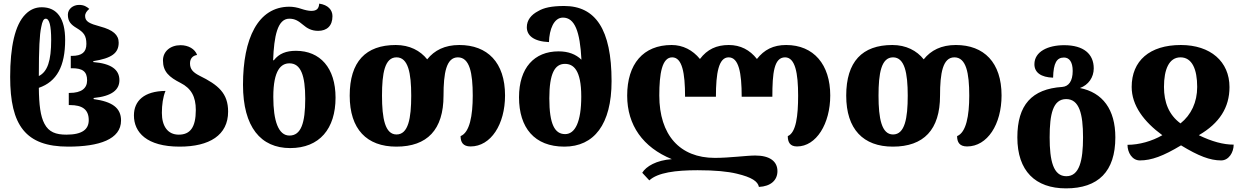

<svg xmlns="http://www.w3.org/2000/svg" viewBox="-20 -798 6841 1058"><path d="M356 10C526 10 647 -30 647 -134C647 -204 598 -238 496 -252V-258C598 -268 638 -304 638 -356C638 -415 592 -448 494 -456V-461C595 -477 634 -505 634 -563C634 -606 603 -633 532 -652C473 -668 449 -679 449 -710C449 -725 458 -737 472 -749C458 -761 443 -771 416 -771C383 -771 354 -749 354 -717C354 -680 371 -662 403 -643C441 -620 456 -602 456 -556C456 -511 432 -490 375 -490H370V-422H377C435 -422 460 -404 460 -355C460 -311 428 -286 364 -286H359V-219H366C433 -219 469 -195 469 -136C469 -85 433 -56 346 -56C288 -56 249 -70 225 -116C203 -157 195 -220 194 -314C293 -348 339 -433 339 -578C339 -694 296 -758 210 -758C175 -758 146 -745 121 -720C62 -662 36 -539 36 -374C36 -107 121 10 356 10ZM194 -379C194 -530 198 -607 207 -648C213 -680 220 -695 232 -695C252 -695 262 -657 262 -578C262 -463 242 -403 194 -379Z M970 10C1134 10 1237 -53 1237 -183C1237 -284 1183 -330 1079 -381C1042 -400 1027 -418 1027 -449C1027 -476 1043 -492 1066 -495C1055 -528 1018 -549 975 -549C918 -549 878 -514 878 -465C878 -403 912 -373 975 -341C1034 -311 1059 -265 1059 -192C1059 -95 1027 -56 965 -56C904 -56 872 -103 872 -176C872 -220 878 -264 892 -297C774 -296 718 -242 718 -162C718 -69 788 10 970 10Z M1579 18C1741 18 1829 -89 1829 -260C1829 -424 1744 -518 1611 -518C1557 -518 1518 -503 1489 -466H1485C1490 -598 1509 -695 1574 -695C1605 -695 1624 -683 1649 -662C1672 -642 1697 -628 1733 -628C1781 -628 1812 -655 1812 -709C1812 -743 1788 -771 1739 -778C1737 -750 1725 -738 1695 -738C1680 -738 1659 -743 1641 -749C1618 -757 1595 -761 1575 -761C1401 -761 1319 -585 1319 -331C1319 -98 1417 18 1579 18ZM1575 -51C1514 -51 1486 -132 1486 -264C1486 -414 1530 -449 1575 -449C1638 -449 1662 -381 1662 -254C1662 -120 1639 -51 1575 -51Z M2164 10C2334 10 2424 -83 2424 -271C2424 -395 2439 -482 2503 -482C2568 -482 2585 -396 2585 -271C2585 -160 2568 -68 2518 -48C2518 -15 2531 9 2573 9C2685 9 2763 -113 2763 -272C2763 -454 2666 -550 2511 -550C2431 -550 2374 -521 2334 -471C2296 -519 2237 -550 2161 -550C1995 -550 1907 -458 1907 -271C1907 -86 2001 10 2164 10ZM2165 -57C2102 -57 2085 -145 2085 -271C2085 -394 2100 -482 2165 -482C2229 -482 2246 -396 2246 -271C2246 -146 2230 -57 2165 -57Z M3090 10C3253 10 3350 -112 3350 -351C3350 -637 3261 -765 3089 -765C3019 -765 2976 -755 2946 -737C2907 -717 2883 -687 2883 -648C2883 -604 2918 -570 3005 -566C3007 -636 3032 -701 3082 -701C3147 -701 3176 -625 3184 -469C3153 -499 3112 -515 3058 -515C2924 -515 2840 -424 2840 -262C2840 -94 2925 10 3090 10ZM3094 -59C3037 -59 3007 -113 3007 -256C3007 -393 3037 -446 3093 -446C3139 -446 3183 -414 3183 -266C3183 -126 3149 -59 3094 -59Z M4162 232C4226 229 4264 196 4264 145C4264 92 4223 59 4142 59C4093 59 4001 72 3919 72C3726 72 3613 -54 3613 -272C3613 -392 3628 -482 3684 -482C3739 -482 3755 -397 3755 -265H3925C3925 -395 3940 -482 3995 -482C4051 -482 4067 -397 4067 -265H4236C4236 -395 4245 -482 4306 -482C4362 -482 4378 -395 4378 -271C4378 -161 4367 -67 4321 -48C4321 -15 4333 9 4372 9C4478 9 4555 -116 4555 -272C4555 -442 4464 -550 4312 -550C4241 -550 4191 -524 4151 -473C4112 -523 4060 -550 3996 -550C3928 -550 3877 -526 3837 -473C3797 -522 3743 -550 3681 -550C3524 -550 3436 -445 3436 -271C3436 -108 3523 14 3682 79C3597 85 3540 119 3519 154L3558 196C3604 153 3703 140 3824 140C3921 140 3990 147 4040 159C4124 179 4156 202 4162 232Z M4900 10C5070 10 5160 -83 5160 -271C5160 -395 5175 -482 5239 -482C5304 -482 5321 -396 5321 -271C5321 -160 5304 -68 5254 -48C5254 -15 5267 9 5309 9C5421 9 5499 -113 5499 -272C5499 -454 5402 -550 5247 -550C5167 -550 5110 -521 5070 -471C5032 -519 4973 -550 4897 -550C4731 -550 4643 -458 4643 -271C4643 -86 4737 10 4900 10ZM4901 -57C4838 -57 4821 -145 4821 -271C4821 -394 4836 -482 4901 -482C4965 -482 4982 -396 4982 -271C4982 -146 4966 -57 4901 -57Z M5854 240C6032 240 6126 147 6126 -41C6126 -195 6056 -288 5931 -313C5978 -330 6007 -372 6007 -421C6007 -501 5951 -549 5844 -549C5755 -549 5680 -514 5680 -444C5680 -398 5717 -372 5783 -370C5785 -451 5803 -481 5843 -481C5872 -481 5891 -457 5891 -407C5891 -351 5869 -322 5834 -319C5665 -308 5586 -219 5586 -41C5586 144 5685 240 5854 240ZM5856 173C5784 173 5764 88 5764 -41C5764 -169 5782 -252 5855 -252C5927 -252 5948 -171 5948 -41C5948 87 5928 173 5856 173Z M6261 86C6325 86 6390 62 6488 3C6585 62 6648 86 6709 86C6751 86 6778 42 6778 -1C6721 -1 6658 -18 6586 -53C6700 -119 6755 -206 6755 -318C6755 -459 6650 -550 6487 -550C6315 -550 6216 -463 6216 -319C6216 -216 6284 -127 6385 -53C6328 -20 6257 0 6193 0C6193 43 6219 86 6261 86ZM6485 -118C6421 -165 6394 -234 6394 -319C6394 -416 6422 -482 6485 -482C6549 -482 6577 -416 6577 -319C6577 -235 6544 -165 6485 -118Z"/></svg>

Font: Noto Serif Georgian Extra
Style: Regular
Weight: 800
Designer: Monotype Design Team
Foundry: Monotype Imaging Inc.
Version: Version 1.901